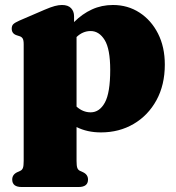

<svg xmlns="http://www.w3.org/2000/svg" viewBox="-20 -517 705 770"><path d="M277 -452V-428.5Q310 -461.5 348.8 -479.2Q387.5 -497 433 -497Q492.5 -497 539.5 -466.5Q586.5 -436 613.8 -382.2Q641 -328.5 641 -258Q641 -176.5 607.5 -115.2Q574 -54 516 -20Q458 14 385 14Q329.5 14 287 -7.5V128Q287 148 290 156.2Q293 164.5 300.5 168L311.5 173Q333 182.5 333 203Q333 233 295 233H67Q29 233 29 203Q29 182.5 50.5 173L61.5 168Q69 164.5 72 156.2Q75 148 75 128V-340Q75 -356 70.8 -362.8Q66.5 -369.5 58 -372L47 -375.5Q27 -382 27 -402Q27 -414 33.5 -420.2Q40 -426.5 58 -434.5L159 -478Q183.5 -488.5 199.5 -492.8Q215.5 -497 228.5 -497Q253 -497 265 -484.2Q277 -471.5 277 -452ZM343.5 -392.5Q312 -392.5 287 -368.5V-89.5Q312.5 -66.5 343.5 -66.5Q379 -66.5 400.5 -105.5Q422 -144.5 422 -236.5Q422 -320.5 399.8 -356.5Q377.5 -392.5 343.5 -392.5Z"/></svg>

Font: Fraunces 9pt S000 Black
Style: Regular
Weight: 900
Version: Version 1.000; ttfautohint (v1.8.3)